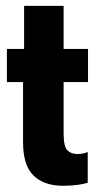

<svg xmlns="http://www.w3.org/2000/svg" viewBox="-20 -609 319 638"><path d="M2.9 -336.4H272.5V-446.3H2.9ZM56.6 -136.7Q56.6 -59.1 91.6 -25.4Q126.5 8.3 189.5 8.3Q218.3 8.3 239.7 5.1Q261.2 2 271.5 -2V-104Q264.2 -100.6 255.6 -98.9Q247.1 -97.2 237.3 -97.2Q215.8 -97.2 203.6 -109.9Q191.4 -122.6 191.4 -165.5V-589.4H60.1V-423.8L56.6 -418.5Z"/></svg>

Font: Roboto Flex Super Cond Bold
Style: Regular
Weight: 700
Width: 3
Designer: Berlow after Robertson
Foundry: Google
Version: Version 3.000